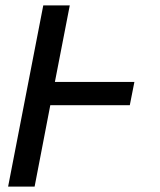

<svg xmlns="http://www.w3.org/2000/svg" viewBox="-20 -690 590 710"><path d="M10 0 140 -670H238L183 -387H477L460 -301H166L108 0Z"/></svg>

Font: Lode Dark Term
Style: Bold Italic
Weight: 700
Italic angle: -11°
Monospace: yes
Designer: Belleve Invis
Foundry: Belleve Invis
Version: Version 29.2.0